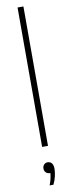

<svg xmlns="http://www.w3.org/2000/svg" viewBox="-111 -840 414 1096"><g transform="rotate(-10 95.5 -292.0)"><path d="M78.5 0V-808H112.5V0ZM126.5 135Q126.5 154 121 178Q115.5 202 104.5 224H82.5Q96.5 188.5 99 155H95.5Q82 155 73.2 146Q64.5 137 64.5 123Q64.5 109.5 72.8 100.8Q81 92 93.5 92Q109 92 117.8 103Q126.5 114 126.5 135Z"/></g></svg>

Font: Encode Sans Semi Condensed Thin
Style: Regular
Weight: 250
Width: 4
Designer: Multiple Designers
Foundry: Impallari Type
Version: Version 2.000